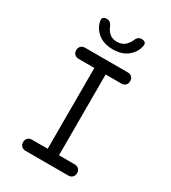

<svg xmlns="http://www.w3.org/2000/svg" viewBox="-225 -1064 1049 1177"><g transform="rotate(30 300.0 -475.0)"><path d="M340 -79H451Q469 -79 480 -68Q491 -57 491 -40Q491 -22 480 -11Q469 0 451 0H149Q131 0 120 -11Q109 -22 109 -40Q109 -57 120 -68Q131 -79 149 -79H260V-651H149Q131 -651 120 -662Q109 -673 109 -690Q109 -708 120 -719Q131 -730 149 -730H451Q469 -730 480 -719Q491 -708 491 -690Q491 -673 480 -662Q469 -651 451 -651H340ZM147 -918Q144 -934 151.5 -942Q159 -950 176 -950Q185 -950 192.5 -947Q200 -944 204 -939Q213 -929 218 -915.5Q223 -902 233 -890Q256 -859 299 -859Q342 -859 366 -890Q377 -902 382 -915Q387 -928 395 -938Q400 -943 406.5 -946.5Q413 -950 423 -950Q440 -950 448 -942Q456 -934 453 -918Q445 -875 413 -846Q371 -806 300 -806Q229 -806 187 -846Q155 -875 147 -918Z"/></g></svg>

Font: Maple Mono Normal NL Light
Style: Regular
Weight: 300
Monospace: yes
Designer: subframe7536
Version: Version 7.000